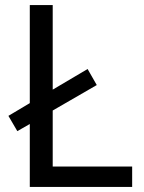

<svg xmlns="http://www.w3.org/2000/svg" viewBox="-20 -734 564 754"><path d="M97 0V-247L48 -219L13 -279L97 -329V-714H187V-382L324 -463L360 -400L187 -300V-80H499V0Z"/></svg>

Font: Noto Sans Yi
Style: Regular
Weight: 400
Designer: Monotype Design Team
Foundry: Monotype Imaging Inc.
Version: Version 2.002; ttfautohint (v1.8.4.7-5d5b)